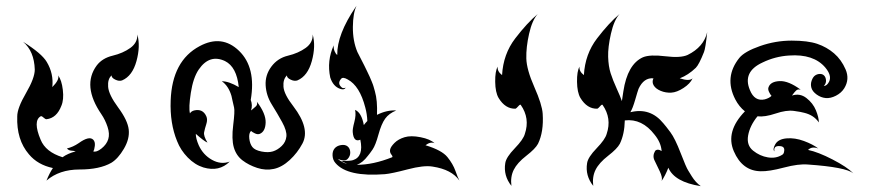

<svg xmlns="http://www.w3.org/2000/svg" viewBox="-20 -578 3000 657"><path d="M450 -460Q461 -420 447 -369Q433 -318 398 -303Q388 -299 374.5 -305.5Q361 -312 362 -320Q348 -308 350 -281Q352 -254 384.5 -210Q417 -166 420.5 -134.5Q424 -103 404 -69Q384 -35 361 -21Q321 2 252 2Q183 2 139 40Q149 15 161 -3Q109 -14 79 -50Q36 -100 39 -180Q39 -208 69 -259.5Q99 -311 99 -340Q97 -403 59 -435Q123 -395 140 -366Q164 -326 159 -280Q184 -305 179 -320Q191 -304 195 -270.5Q199 -237 190 -216Q174 -174 139 -170Q135 -170 128.5 -176Q122 -182 119 -180Q92 -164 119 -100Q136 -58 194 -40Q212 -53 239 -60Q233 -62 224 -62.5Q215 -63 209 -70Q230 -75 249 -88Q285 -114 299 -100Q306 -93 304.5 -79Q303 -65 299 -60Q310 -56 327.5 -70Q345 -84 350.5 -102Q356 -120 348 -144Q340 -168 327 -187Q260 -285 311 -354Q330 -379 365.5 -387.5Q401 -396 426 -414Q451 -432 450 -460Z M1050 -460Q1061 -420 1047 -369Q1033 -318 998 -303Q988 -299 974.5 -305.5Q961 -312 962 -320Q948 -307 950 -281Q952 -255 984 -214Q1042 -138 1015 -87Q998 -55 971.5 -30.5Q945 -6 917 0Q889 6 860 -3.5Q831 -13 809.5 -29.5Q788 -46 780 -74Q772 -102 778 -150Q784 -198 781 -210Q778 -222 775.5 -234Q773 -246 772 -250Q762 -284 739 -300Q763 -300 797 -280Q790 -349 750 -369Q697 -394 660 -340Q641 -312 633 -260.5Q625 -209 630 -190Q634 -197 644 -200Q674 -207 686 -180Q691 -169 686 -153.5Q681 -138 678.5 -125.5Q676 -113 690 -90Q678 -95 650 -120Q650 -104 660 -81Q675 -48 705.5 -31Q736 -14 766 -25Q730 11 676 -5Q647 -14 622.5 -39Q598 -64 586 -95Q561 -156 564 -234Q569 -370 663 -420Q739 -461 798 -404Q857 -347 838 -236Q845 -218 839 -200Q840 -201 844.5 -204.5Q849 -208 855.5 -214Q862 -220 859 -230Q890 -189 889 -158.5Q888 -128 869 -120Q862 -117 852.5 -121.5Q843 -126 839 -130Q831 -122 833 -104Q835 -86 843.5 -75Q852 -64 875 -59.5Q898 -55 914 -60Q930 -65 944 -78.5Q958 -92 960 -111Q962 -130 945.5 -160Q929 -190 910 -220.5Q891 -251 889 -286Q887 -321 908.5 -350Q930 -379 965.5 -387.5Q1001 -396 1026 -414Q1051 -432 1050 -460Z M1200 -558Q1188 -534 1187.5 -486Q1187 -438 1203 -400Q1206 -394 1215 -376.5Q1224 -359 1226.5 -354Q1229 -349 1236 -334.5Q1243 -320 1245 -315.5Q1247 -311 1252 -299Q1257 -287 1258.5 -281Q1260 -275 1263 -265Q1272 -234 1270 -185Q1304 -202 1336 -200Q1311 -190 1298 -172Q1285 -154 1275 -117.5Q1265 -81 1255 -66.5Q1245 -52 1239 -45Q1221 -21 1201 -14Q1257 -14 1322 -40Q1325 -42 1319 -49.5Q1313 -57 1315 -66.5Q1317 -76 1330 -89Q1343 -102 1364.5 -108.5Q1386 -115 1419 -108.5Q1452 -102 1467 -88Q1453 -94 1436 -81Q1492 -64 1511 -40.5Q1530 -17 1538.5 7Q1547 31 1552 40Q1526 2 1460 -8Q1430 -13 1375 1.5Q1320 16 1297 18Q1169 28 1128 -20Q1119 -30 1118 -45Q1117 -60 1124.5 -69.5Q1132 -79 1146.5 -81.5Q1161 -84 1169.5 -77Q1178 -70 1178.5 -57Q1179 -44 1169.5 -34Q1160 -24 1136 -34Q1150 -22 1168 -17Q1163 -19 1148 -27Q1179 -27 1188 -30Q1225 -42 1213 -100Q1190 -90 1187 -126Q1186 -136 1192.5 -160.5Q1199 -185 1195 -202Q1217 -193 1225 -150Q1230 -157 1237 -164Q1236 -188 1230 -210Q1211 -284 1170 -306Q1153 -316 1147 -308Q1134 -293 1148 -280Q1153 -274 1163 -278Q1158 -269 1144 -274Q1120 -282 1110 -313Q1098 -370 1122 -423Q1121 -412 1125 -402.5Q1129 -393 1134 -390Q1133 -460 1197 -554Q1200 -558 1200 -558Z M1820 -530Q1801 -509 1790.5 -462.5Q1780 -416 1781 -378Q1782 -340 1808.5 -280Q1835 -220 1837 -189Q1841 -127 1821 -86Q1812 -69 1781 -45Q1750 -21 1738 3Q1726 27 1730 58Q1702 23 1709 -20Q1712 -40 1741.5 -70.5Q1771 -101 1776 -120Q1794 -173 1762 -219Q1760 -222 1753.5 -214.5Q1747 -207 1744 -206Q1709 -205 1686 -243Q1675 -262 1674.5 -298Q1674 -334 1683 -350Q1681 -334 1698 -321Q1702 -393 1743 -446.5Q1784 -500 1820 -530Z M2100 -530Q2081 -509 2070.5 -462.5Q2060 -416 2061 -383.5Q2062 -351 2069.5 -327.5Q2077 -304 2090 -275.5Q2103 -247 2108 -232Q2109 -239 2113 -265Q2127 -358 2180 -382Q2204 -392 2256.5 -385.5Q2309 -379 2333 -390Q2388 -417 2400 -468Q2394 -412 2389 -400Q2372 -357 2361 -346Q2335 -321 2306 -310Q2339 -299 2350 -310Q2342 -292 2319 -277Q2296 -262 2277 -261Q2258 -260 2241 -267Q2224 -274 2217 -285.5Q2210 -297 2216 -310Q2183 -313 2165 -274Q2162 -266 2153.5 -236.5Q2145 -207 2137 -194Q2205 -211 2250 -156Q2258 -147 2274 -125.5Q2290 -104 2309 -54.5Q2328 -5 2335 5.5Q2342 16 2347 25Q2360 46 2378 59Q2288 45 2267 -4Q2256 24 2244 41Q2248 30 2237.5 8Q2227 -14 2219.5 -29.5Q2212 -45 2222 -62Q2231 -70 2244 -61Q2242 -90 2220 -117Q2177 -173 2118 -166Q2117 -119 2101 -86Q2092 -69 2061 -45Q2030 -21 2018 3Q2006 27 2010 58Q1982 23 1989 -20Q1992 -40 2021.5 -70.5Q2051 -101 2056 -120Q2074 -173 2042 -219Q2040 -222 2033.5 -214.5Q2027 -207 2024 -206Q1989 -205 1966 -243Q1955 -262 1954.5 -298Q1954 -334 1963 -350Q1961 -334 1978 -321Q1982 -393 2023 -446.5Q2064 -500 2100 -530Z M2510 -380Q2528 -402 2581 -420.5Q2634 -439 2689 -439Q2744 -439 2776.5 -428Q2809 -417 2834 -395.5Q2859 -374 2873.5 -340.5Q2888 -307 2869 -276Q2859 -260 2840.5 -250.5Q2822 -241 2805.5 -242.5Q2789 -244 2774.5 -254.5Q2760 -265 2756.5 -277.5Q2753 -290 2757.5 -302.5Q2762 -315 2769.5 -320Q2777 -325 2786 -325Q2795 -325 2800.5 -319Q2806 -313 2806.5 -302.5Q2807 -292 2799 -284Q2807 -284 2813 -292Q2831 -315 2804 -347Q2764 -394 2680 -388Q2632 -385 2589 -364Q2520 -332 2546 -270Q2562 -230 2597 -238Q2612 -242 2620 -250Q2616 -254 2611.5 -263.5Q2607 -273 2610 -280Q2617 -299 2647.5 -300.5Q2678 -302 2720 -271Q2710 -274 2704 -268Q2698 -262 2694.5 -257Q2691 -252 2690 -251Q2717 -260 2739.5 -242.5Q2762 -225 2772 -200.5Q2782 -176 2782 -159Q2765 -184 2732 -192Q2722 -195 2696.5 -198.5Q2671 -202 2634 -189.5Q2597 -177 2572 -180Q2546 -148 2540 -114.5Q2534 -81 2557 -62.5Q2580 -44 2607.5 -39.5Q2635 -35 2656 -48Q2662 -51 2663 -59Q2667 -77 2649 -78Q2626 -80 2630 -60Q2623 -67 2633 -84.5Q2643 -102 2671.5 -104.5Q2700 -107 2731 -95.5Q2762 -84 2780 -70Q2758 -78 2745 -65Q2779 -58 2828.5 -32.5Q2878 -7 2900 15Q2874 -6 2745 -15Q2713 -18 2662 -4.5Q2611 9 2583 8Q2520 7 2491 -60.5Q2462 -128 2529 -197Q2509 -213 2496 -238Q2457 -314 2510 -380Z"/></svg>

Font: SOV_mook
Style: Book
Weight: 400
Version: Version 1.00